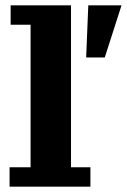

<svg xmlns="http://www.w3.org/2000/svg" viewBox="-20 -702 477 722"><path d="M16 0V-73H95V-609H20V-682H247V-73H320V0ZM304 -486 312 -682H437L374 -486Z"/></svg>

Font: Montagu Slab 144pt SemiBold
Style: Regular
Weight: 600
Version: Version 1.000